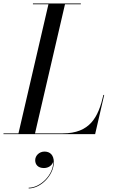

<svg xmlns="http://www.w3.org/2000/svg" viewBox="-65 -770 648 1102"><path d="M481 0 533 -225H528.5C499.5 -98 452 -4.5 295 -4.5H136L308 -745.5H399V-750H124V-745.5H213L41 -4.5H-45V0ZM137 149.5C137 174 152.5 194.5 187 194.5C213 194.5 234.5 179.5 240.5 157.5C243 232.5 167 307.5 99.5 307.5V311.5C171.5 311.5 244 233.5 244 161.5C244 119.5 222 100 190.5 100C160 100 137 123.5 137 149.5Z"/></svg>

Font: Bodoni* 36pt
Style: Italic
Weight: 400
Italic angle: -13°
Version: Version 2.3